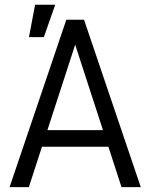

<svg xmlns="http://www.w3.org/2000/svg" viewBox="-20 -773 621 793"><path d="M253.9 -691.4H327.1L561.5 0H481.9L427.7 -167H153.3L99.1 0H19.5ZM405.3 -235.4 290.5 -588.4 175.8 -235.4ZM208 -753.4 161.1 -619.6H99.6L125 -753.4Z"/></svg>

Font: Gidole
Style: Regular
Weight: 400
Version: Version 2.100; ttfautohint (v1.8.4.7-5d5b)